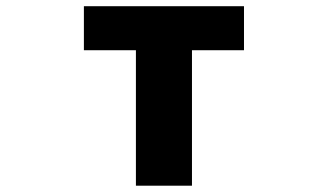

<svg xmlns="http://www.w3.org/2000/svg" viewBox="-20 -589 1040 609"><path d="M411.1 0V-429.7H246.1V-569.3H753.9V-429.7H588.9V0Z"/></svg>

Font: GenEi Gothic M Heavy
Style: Regular
Weight: 800
Designer: o_tamon (Modified); [Source Han Sans]
Ryoko NISHIZUKA  (kana & ideographs); Paul D. Hunt (Latin, Greek & Cyrillic); Wenl
Version: Version 1.1a;Original Version 1.004